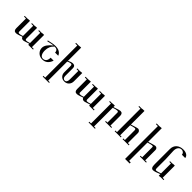

<svg xmlns="http://www.w3.org/2000/svg" viewBox="208 -1702 3007 3007"><g transform="rotate(45 1711.0 -199.0)"><path d="M500 -15.6H394.5V-39.1Q320.3 -15.6 308.6 -11.7Q296.9 -7.8 289.1 -7.8Q250 -7.8 242.2 -39.1Q222.7 -35.2 195.3 -23.4Q148.4 -7.8 128.9 -7.8Q78.1 -7.8 78.1 -66.4V-281.2H35.2V-296.9H89.8L132.8 -300.8H148.4V-58.6Q148.4 -50.8 154.3 -44.9Q160.2 -39.1 168 -39.1Q199.2 -39.1 238.3 -54.7V-281.2H195.3V-296.9H250L289.1 -300.8H304.7V-62.5Q304.7 -39.1 328.1 -39.1Q347.7 -39.1 394.5 -54.7V-281.2H351.6V-296.9H414.1Q421.9 -296.9 429.7 -300.8H449.2H460.9V-31.2H500Z M851.6 -121.1Q812.5 -7.8 710.9 -7.8Q652.3 -7.8 615.2 -44.9Q578.1 -82 578.1 -132.8Q578.1 -171.9 605.5 -210.9Q632.8 -250 683.6 -289.1Q644.5 -285.2 566.4 -265.6L562.5 -281.2Q660.2 -304.7 710.9 -304.7Q765.6 -304.7 800.8 -283.2Q835.9 -261.7 847.7 -226.6H777.3Q777.3 -289.1 707 -289.1Q640.6 -230.5 640.6 -136.7Q640.6 -85.9 658.2 -54.7Q675.8 -23.4 710.9 -23.4Q742.2 -23.4 763.7 -46.9Q785.2 -70.3 785.2 -121.1Z M1304.7 -117.2Q1304.7 -70.3 1275.4 -39.1Q1246.1 -7.8 1199.2 -7.8Q1152.3 -7.8 1125 -37.1Q1097.7 -66.4 1097.7 -109.4V-253.9Q1097.7 -281.2 1074.2 -281.2Q1050.8 -281.2 1011.7 -261.7V160.2H1046.9V175.8H906.2V160.2H945.3V-550.8H902.3V-566.4H957L996.1 -570.3H1011.7V-277.3Q1062.5 -304.7 1097.7 -304.7Q1148.4 -304.7 1148.4 -250V-78.1Q1148.4 -54.7 1160.2 -39.1Q1171.9 -23.4 1191.4 -23.4Q1238.3 -23.4 1238.3 -93.8V-281.2H1199.2V-296.9H1257.8L1289.1 -300.8H1304.7Z M1847.7 -15.6H1742.2V-39.1Q1668 -15.6 1656.2 -11.7Q1644.5 -7.8 1636.7 -7.8Q1597.7 -7.8 1589.8 -39.1Q1570.3 -35.2 1543 -23.4Q1496.1 -7.8 1476.6 -7.8Q1425.8 -7.8 1425.8 -66.4V-281.2H1382.8V-296.9H1437.5L1480.5 -300.8H1496.1V-58.6Q1496.1 -50.8 1502 -44.9Q1507.8 -39.1 1515.6 -39.1Q1546.9 -39.1 1585.9 -54.7V-281.2H1543V-296.9H1597.7L1636.7 -300.8H1652.3V-62.5Q1652.3 -39.1 1675.8 -39.1Q1695.3 -39.1 1742.2 -54.7V-281.2H1699.2V-296.9H1761.7Q1769.5 -296.9 1777.3 -300.8H1796.9H1808.6V-31.2H1847.7Z M2234.4 -15.6H2097.7V-31.2H2132.8V-250Q2132.8 -273.4 2109.4 -273.4Q2082 -273.4 2027.3 -253.9V160.2H2062.5V175.8H1921.9V160.2H1960.9V-281.2H1921.9V-296.9H1964.8Q1980.5 -296.9 1992.2 -300.8H2015.6H2027.3V-269.5Q2128.9 -304.7 2152.3 -304.7Q2175.8 -304.7 2187.5 -289.1Q2199.2 -273.4 2199.2 -250V-31.2H2234.4Z M2621.1 -15.6H2484.4V-31.2H2519.5V-246.1Q2519.5 -261.7 2513.7 -267.6Q2507.8 -273.4 2496.1 -273.4Q2480.5 -273.4 2414.1 -253.9V-31.2H2445.3V-15.6H2308.6V-31.2H2343.8V-550.8H2300.8V-566.4H2355.5Q2363.3 -566.4 2378.9 -570.3Q2394.5 -570.3 2402.3 -570.3H2414.1V-269.5Q2523.4 -304.7 2539.1 -304.7Q2554.7 -304.7 2570.3 -291Q2585.9 -277.3 2585.9 -257.8V-31.2H2621.1Z M3003.9 -15.6H2867.2V-31.2H2902.3V-250Q2902.3 -265.6 2898.4 -269.5Q2894.5 -273.4 2878.9 -273.4Q2875 -273.4 2847.7 -267.6Q2820.3 -261.7 2796.9 -253.9V152.3H2832V175.8H2730.5V-550.8H2687.5V-566.4H2742.2L2785.2 -570.3H2796.9V-269.5Q2910.2 -304.7 2921.9 -304.7Q2945.3 -304.7 2957 -291Q2968.8 -277.3 2968.8 -257.8V-31.2H3003.9Z M3390.6 -15.6H3363.3Q3351.6 -15.6 3332 -15.6L3300.8 -11.7H3289.1V-46.9L3218.8 -19.5Q3183.6 -7.8 3164.1 -7.8Q3140.6 -7.8 3128.9 -27.3Q3117.2 -46.9 3117.2 -93.8V-429.7Q3117.2 -496.1 3160.2 -535.2Q3203.1 -574.2 3273.4 -574.2Q3320.3 -574.2 3351.6 -554.7Q3382.8 -535.2 3386.7 -500H3312.5Q3312.5 -523.4 3294.9 -539.1Q3277.3 -554.7 3253.9 -554.7Q3218.8 -554.7 3197.3 -527.3Q3175.8 -500 3175.8 -449.2L3183.6 -269.5V-82Q3183.6 -58.6 3187.5 -48.8Q3191.4 -39.1 3207 -39.1Q3222.7 -39.1 3289.1 -62.5V-281.2H3253.9V-296.9H3296.9Q3312.5 -296.9 3320.3 -300.8H3343.8H3355.5V-31.2H3390.6Z"/></g></svg>

Font: 和音 by 宁静之雨，公众号njzyshare
Style: Regular
Weight: 400
Designer: Steve Matteson
Foundry: Ascender Corporation
Version: Version 6.00;June 8, 2018;FontCreator 11.0.0.2388 32-bit